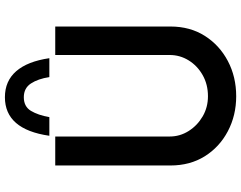

<svg xmlns="http://www.w3.org/2000/svg" viewBox="-120 -854 982 782"><g transform="rotate(-90 371.0 -463.0)"><path d="M206 -263Q206 -221 228.5 -185.5Q251 -150 288 -128.5Q325 -107 370 -107Q418 -107 456 -128.5Q494 -150 516 -185.5Q538 -221 538 -263V-729H654V-260Q654 -180 616 -120Q578 -60 513.5 -26Q449 8 370 8Q292 8 227.5 -26Q163 -60 125.5 -120Q88 -180 88 -260V-729H206ZM366 -934Q432 -934 472 -888Q512 -842 525 -753H448Q441 -799 422 -828Q403 -857 366 -857Q328 -857 310.5 -828Q293 -799 285 -753H209Q235 -934 366 -934Z"/></g></svg>

Font: Reem Kufi Medium
Style: Regular
Weight: 500
Designer: Khaled Hosny
Version: Version 1.001